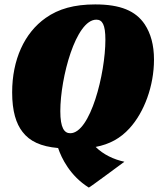

<svg xmlns="http://www.w3.org/2000/svg" viewBox="-20 -665 725 869"><path d="M411 -645C316 -645 245 -625 187 -584C90 -516 35 -394 35 -247C35 -161 53 -105 82 -68C115 -25 165 -2 243 5C258 50 297 131 382 184C384 185 543 67 543 67C495 57 447 34 413 0C476 -12 525 -39 566 -84C633 -157 677 -277 677 -395C677 -462 662 -514 635 -555C594 -616 525 -645 411 -645ZM298 -62C271 -62 253 -86 253 -162C253 -313 323 -576 416 -576C443 -576 457 -554 457 -485C457 -332 389 -62 298 -62Z"/></svg>

Font: Racing Sans One
Style: Regular
Weight: 400
Designer: Pablo Impallari, Rodrigo Fuenzalida
Foundry: Pablo Impallari, Rodrigo Fuenzalida
Version: Version 1.001